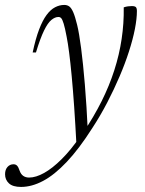

<svg xmlns="http://www.w3.org/2000/svg" viewBox="-100 -484 572 758"><path d="M42 -277H29Q40.5 -331 54.2 -367.2Q68 -403.5 83.8 -424.8Q99.5 -446 117.2 -455.2Q135 -464.5 153.5 -464.5Q165 -464.5 173.2 -458.8Q181.5 -453 189 -436Q196.5 -419 204.5 -386Q212.5 -353.5 220.2 -294Q228 -234.5 235 -150.5Q242 -66.5 247 40.5L202 91Q197.5 6 192.8 -62.5Q188 -131 183 -184Q178 -237 173 -275.8Q168 -314.5 163 -339.5Q156.5 -374 151.5 -390.2Q146.5 -406.5 142 -411.8Q137.5 -417 131 -417Q117 -417 102.8 -405.2Q88.5 -393.5 73.8 -363.2Q59 -333 42 -277ZM216.5 55 230.5 36Q271 -24 301.2 -84.5Q331.5 -145 351.2 -206.5Q371 -268 380.2 -330Q389.5 -392 388.5 -455Q397.5 -458 405.5 -459Q413.5 -460 420.5 -460Q432 -460 436.2 -456Q440.5 -452 440.5 -440.5Q440.5 -410 432.5 -369.2Q424.5 -328.5 409.2 -281Q394 -233.5 372.2 -182.5Q350.5 -131.5 323.5 -79.5Q296.5 -27.5 264.5 21.5Q212 104 163.5 155.2Q115 206.5 70.2 230.2Q25.5 254 -17 254Q-49.5 254 -64.8 239.8Q-80 225.5 -80 204Q-80 186 -70.5 175.2Q-61 164.5 -46.5 164.5Q-38 164.5 -32.5 170.2Q-27 176 -22.5 190Q-17.5 204 -8 210.5Q1.5 217 15 217Q41.5 217 74.2 198.8Q107 180.5 143.2 144.5Q179.5 108.5 216.5 55Z"/></svg>

Font: Newsreader 36pt Light
Style: Italic
Weight: 300
Italic angle: -17°
Designer: Hugues Gentile
Foundry: Production Type
Version: Version 1.003